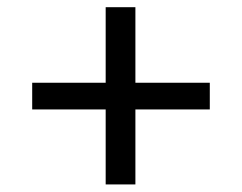

<svg xmlns="http://www.w3.org/2000/svg" viewBox="-20 -579 655 520"><path d="M346.7 -559.5V-354.9H548.2V-282.6H346.7V-79.5H266.2V-282.6H67.2V-354.9H266.2V-559.5Z"/></svg>

Font: FiraCode Nerd Font
Style: Regular
Weight: 400
Designer: Carrois Corporate, Edenspiekermann AG, Nikita Prokopov
Foundry: Carrois Corporate, Edenspiekermann AG, Nikita Prokopov
Version: Version 6.002;Nerd Fonts 3.4.0